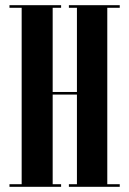

<svg xmlns="http://www.w3.org/2000/svg" viewBox="-20 -720 498 740"><path d="M16.5 0V-10H63.5V-690H16.5V-700H215.5V-690H183V-365.5H276.5V-690H245.5V-700H441.5V-690H393.5V-10H441.5V0H245.5V-10H276.5V-355.5H183V-10H215.5V0Z"/></svg>

Font: Imbue 100pt
Style: Bold
Weight: 700
Designer: Tyler Finck
Foundry: Etcetera Type Company
Version: Version 1.102; ttfautohint (v1.8.3)